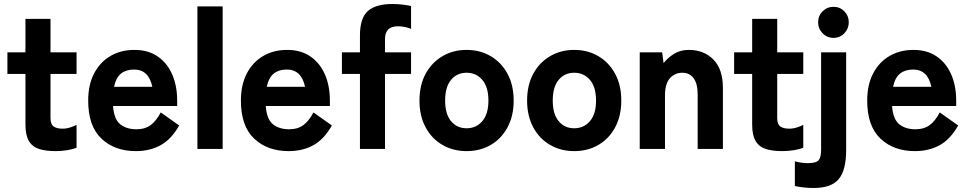

<svg xmlns="http://www.w3.org/2000/svg" viewBox="-20 -743 4834 958"><path d="M257 11Q209 11 175.5 0.5Q142 -10 124.5 -39Q107 -68 107 -121V-374H17V-482H107V-649H232V-482H362V-374H232V-154Q232 -123 247.5 -112Q263 -101 292 -101Q312 -101 331.5 -107.5Q351 -114 362 -120V-6Q343 2 314.5 6.5Q286 11 257 11Z M658 11Q552 11 486 -51.5Q420 -114 420 -241Q420 -320 449.5 -376.5Q479 -433 531 -463.5Q583 -494 651 -494Q719 -494 766.5 -461.5Q814 -429 839 -372Q864 -315 864 -241V-214H544Q549 -147 580.5 -122.5Q612 -98 660 -98Q704 -98 732 -119Q760 -140 782 -182L874 -117Q835 -48 781.5 -18.5Q728 11 658 11ZM549 -310H740Q722 -396 649 -396Q609 -396 584 -376Q559 -356 549 -310Z M965 0V-711H1091V0Z M1420 11Q1314 11 1248 -51.5Q1182 -114 1182 -241Q1182 -320 1211.5 -376.5Q1241 -433 1293 -463.5Q1345 -494 1413 -494Q1481 -494 1528.5 -461.5Q1576 -429 1601 -372Q1626 -315 1626 -241V-214H1306Q1311 -147 1342.5 -122.5Q1374 -98 1422 -98Q1466 -98 1494 -119Q1522 -140 1544 -182L1636 -117Q1597 -48 1543.5 -18.5Q1490 11 1420 11ZM1311 -310H1502Q1484 -396 1411 -396Q1371 -396 1346 -376Q1321 -356 1311 -310Z M1776 0V-374H1686V-482H1776V-565Q1776 -654 1816 -688.5Q1856 -723 1937 -723Q1963 -723 1989 -720Q2015 -717 2031 -713V-599Q2016 -605 1999.5 -608.5Q1983 -612 1966 -612Q1901 -612 1901 -549V-482H2031V-374H1901V0Z M2308 11Q2241 11 2187.5 -20Q2134 -51 2103.5 -108Q2073 -165 2073 -241Q2073 -318 2103.5 -374.5Q2134 -431 2187.5 -462.5Q2241 -494 2308 -494Q2376 -494 2429 -462.5Q2482 -431 2512.5 -374.5Q2543 -318 2543 -241Q2543 -165 2512.5 -108Q2482 -51 2429 -20Q2376 11 2308 11ZM2308 -103Q2356 -103 2386.5 -138.5Q2417 -174 2417 -241Q2417 -309 2386.5 -344.5Q2356 -380 2308 -380Q2260 -380 2230.5 -344.5Q2201 -309 2201 -241Q2201 -174 2230.5 -138.5Q2260 -103 2308 -103Z M2845 11Q2778 11 2724.5 -20Q2671 -51 2640.5 -108Q2610 -165 2610 -241Q2610 -318 2640.5 -374.5Q2671 -431 2724.5 -462.5Q2778 -494 2845 -494Q2913 -494 2966 -462.5Q3019 -431 3049.5 -374.5Q3080 -318 3080 -241Q3080 -165 3049.5 -108Q3019 -51 2966 -20Q2913 11 2845 11ZM2845 -103Q2893 -103 2923.5 -138.5Q2954 -174 2954 -241Q2954 -309 2923.5 -344.5Q2893 -380 2845 -380Q2797 -380 2767.5 -344.5Q2738 -309 2738 -241Q2738 -174 2767.5 -138.5Q2797 -103 2845 -103Z M3172 0V-482H3284L3291 -428Q3311 -454 3342.5 -474Q3374 -494 3417 -494Q3492 -494 3539.5 -446Q3587 -398 3587 -304V0H3461V-273Q3461 -326 3440.5 -353Q3420 -380 3385 -380Q3347 -380 3322.5 -352.5Q3298 -325 3298 -266V0Z M3883 11Q3835 11 3801.5 0.5Q3768 -10 3750.5 -39Q3733 -68 3733 -121V-374H3643V-482H3733V-649H3858V-482H3988V-374H3858V-154Q3858 -123 3873.5 -112Q3889 -101 3918 -101Q3938 -101 3957.5 -107.5Q3977 -114 3988 -120V-6Q3969 2 3940.5 6.5Q3912 11 3883 11Z M4040 195Q4014 195 3987.5 192Q3961 189 3946 185V62Q3965 67 3980.5 69Q3996 71 4012 71Q4052 71 4064.5 56.5Q4077 42 4077 5V-482H4202V5Q4202 106 4165 150.5Q4128 195 4040 195ZM4139 -554Q4107 -554 4084.5 -577Q4062 -600 4062 -632Q4062 -664 4084.5 -686.5Q4107 -709 4139 -709Q4171 -709 4193 -686.5Q4215 -664 4215 -632Q4215 -600 4193 -577Q4171 -554 4139 -554Z M4545 11Q4439 11 4373 -51.5Q4307 -114 4307 -241Q4307 -320 4336.5 -376.5Q4366 -433 4418 -463.5Q4470 -494 4538 -494Q4606 -494 4653.5 -461.5Q4701 -429 4726 -372Q4751 -315 4751 -241V-214H4431Q4436 -147 4467.5 -122.5Q4499 -98 4547 -98Q4591 -98 4619 -119Q4647 -140 4669 -182L4761 -117Q4722 -48 4668.5 -18.5Q4615 11 4545 11ZM4436 -310H4627Q4609 -396 4536 -396Q4496 -396 4471 -376Q4446 -356 4436 -310Z"/></svg>

Font: Zen Kaku Gothic New Black
Style: Regular
Weight: 900
Designer: Yoshimichi Ohira
Foundry: Positype
Version: Version 1.001